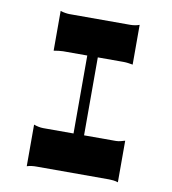

<svg xmlns="http://www.w3.org/2000/svg" viewBox="-71 -618 642 718"><g transform="rotate(10 250.0 -259.0)"><path d="M102 -556V-405C113 -407 129 -409 137 -409H229V-113H114C102 -113 89 -116 78 -120V38C90 34 103 33 114 33H390C398 33 413 34 424 38V-120C414 -117 402 -113 390 -113H269V-409H367C378 -409 391 -407 402 -405V-556C392 -552 379 -550 367 -550H136C129 -550 113 -552 102 -556Z"/></g></svg>

Font: 寒蝉无机体 CompactMedium
Style: Regular
Weight: 500
Width: 3
Designer: ChillTanhei {Warren2060}; 
Source Han Sans {Ryoko NISHIZUKA 西塚涼子 (kana, bopomofo & ideographs); Paul D. Hunt (Latin, Gre
Foundry: ChillType&Adobe
Version: Version 1.000;Glyphs 3.1.1 (3135)